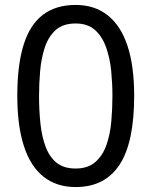

<svg xmlns="http://www.w3.org/2000/svg" viewBox="-20 -745 612 777"><path d="M286 12Q209 12 156 -30Q103 -72 76.5 -154.5Q50 -237 50 -357Q50 -482 75.5 -563.5Q101 -645 153.5 -685Q206 -725 286 -725Q363 -725 416 -683Q469 -641 496 -559.5Q523 -478 523 -357Q523 -264 508.5 -194.5Q494 -125 464.5 -79.5Q435 -34 390.5 -11Q346 12 286 12ZM286 -63Q336 -63 366 -89.5Q396 -116 411 -159Q426 -202 430.5 -254Q435 -306 435 -357Q435 -407 430 -458Q425 -509 409.5 -553Q394 -597 364.5 -623.5Q335 -650 286 -650Q235 -650 205.5 -623.5Q176 -597 161.5 -553.5Q147 -510 142.5 -458.5Q138 -407 138 -357Q138 -299 143.5 -246Q149 -193 164.5 -151.5Q180 -110 209 -86.5Q238 -63 286 -63Z"/></svg>

Font: Noto Sans Malayalam
Style: Regular
Weight: 400
Designer: Jelle Bosma - Monotype Design Team
Foundry: Monotype Imaging Inc.
Version: Version 2.103